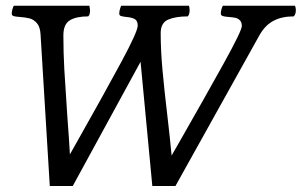

<svg xmlns="http://www.w3.org/2000/svg" viewBox="-20 -637 1039 661"><path d="M597.7 -148.4Q585.9 -128.4 570.8 -101.6Q565.4 -160.2 556.6 -234.9Q545.4 -329.1 539.3 -397Q533.2 -464.8 533.2 -522.9Q533.2 -558.6 559.1 -569.6Q585 -580.6 626.5 -580.6Q632.8 -587.4 632.8 -602.1Q632.8 -611.3 630.4 -617.2H397Q390.6 -601.6 390.6 -590.3Q390.6 -584 396.2 -582Q401.9 -580.1 414.6 -578.6Q433.1 -577.1 443.6 -571.5Q454.1 -565.9 454.1 -548.8Q454.1 -528.3 397.2 -422.9Q340.3 -317.4 255.9 -168L220.7 -105.5Q218.3 -150.4 211.4 -242.2Q204.6 -341.3 201.4 -398.7Q198.2 -456.1 198.2 -515.1Q198.2 -553.7 220.5 -567.1Q242.7 -580.6 283.7 -580.6Q290 -585.9 290 -601.6Q290 -605 287.6 -617.2H27.3Q20.5 -602.5 20.5 -590.3Q20.5 -583.5 27.1 -581.5Q33.7 -579.6 48.3 -578.6Q68.8 -577.1 82.5 -573.5Q96.2 -569.8 107.2 -557.1Q118.2 -544.4 119.6 -518.6L151.4 3.4H230.5L463.9 -424.3L504.4 3.4H584L872.1 -513.7Q891.6 -549.3 920.7 -564.9Q949.7 -580.6 991.2 -580.6Q998.5 -587.4 998.5 -602.1Q998.5 -610.8 995.6 -617.2H747.1Q740.2 -602.5 740.2 -590.3Q740.2 -584 746.8 -581.8Q753.4 -579.6 767.1 -578.6Q781.2 -577.6 790.3 -575.7Q799.3 -573.7 805.9 -567.1Q812.5 -560.5 812.5 -547.4Q812.5 -531.2 749.5 -417.5Q686.5 -303.7 597.7 -148.4Z"/></svg>

Font: Radley
Style: Italic
Weight: 400
Italic angle: -12°
Designer: Vernon Adams
Foundry: Vernon Adams
Version: Version 1.003; ttfautohint (v1.6)